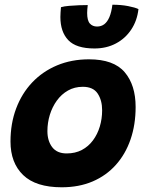

<svg xmlns="http://www.w3.org/2000/svg" viewBox="-20 -783 626 814"><path d="M241.5 11Q132 11 78.2 -40.8Q24.5 -92.5 24.5 -183Q24.5 -259.5 48.5 -323.2Q72.5 -387 116.5 -433.5Q160.5 -480 221.8 -505.8Q283 -531.5 357.5 -531.5Q462 -531.5 508.5 -477Q555 -422.5 555 -329.5Q555 -254.5 533.5 -192Q512 -129.5 471.2 -84Q430.5 -38.5 372.8 -13.8Q315 11 241.5 11ZM262.5 -132.5Q299 -132.5 327 -147.2Q355 -162 374.2 -188Q393.5 -214 403.2 -246.8Q413 -279.5 413 -315.5Q413 -358 394 -386.5Q375 -415 331 -415Q296 -415 268.2 -399.2Q240.5 -383.5 221 -356.5Q201.5 -329.5 191.2 -296Q181 -262.5 181 -227Q181 -186 201.2 -159.2Q221.5 -132.5 262.5 -132.5ZM567 -744.5Q561.5 -695.5 536.5 -657.8Q511.5 -620 471.5 -598.8Q431.5 -577.5 380.5 -577.5Q303 -577.5 269.5 -612.8Q236 -648 236 -711Q236 -721 236.8 -731.5Q237.5 -742 238.5 -752.5Q252 -756.5 273 -758.2Q294 -760 315.5 -760.8Q337 -761.5 352 -761.5Q351 -752 350.2 -743.8Q349.5 -735.5 349.5 -728Q349.5 -696 361 -683.2Q372.5 -670.5 391.5 -670.5Q409 -670.5 422 -680.2Q435 -690 443.8 -710.5Q452.5 -731 456.5 -763Q493.5 -763 523 -757.2Q552.5 -751.5 567 -744.5Z"/></svg>

Font: Grandstander Thin
Style: Bold Italic
Weight: 700
Italic angle: -15°
Version: Version 1.200